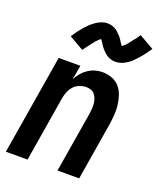

<svg xmlns="http://www.w3.org/2000/svg" viewBox="-141 -851 786 940"><g transform="rotate(20 252.5 -381.0)"><path d="M3 0 89 -520H202L189 -445Q198 -463 211 -478.5Q224 -494 241 -505.5Q258 -517 277 -522.5Q296 -528 315 -528Q341 -528 365 -519Q389 -510 404.5 -492Q420 -474 428 -450Q436 -426 439 -401Q442 -376 440 -350Q438 -324 434 -298L385 0H272L324 -313Q326 -326 327 -339.5Q328 -353 327 -366Q326 -379 322 -391Q318 -403 311 -412.5Q304 -422 292 -427Q280 -432 267 -432Q249 -432 231.5 -425.5Q214 -419 201.5 -405.5Q189 -392 182 -375Q175 -358 172 -340L116 0ZM184 -596 108 -640Q119 -657 130 -671.5Q141 -686 151.5 -698Q162 -710 172.5 -720Q183 -730 196.5 -739.5Q210 -749 225.5 -755Q241 -761 256 -761Q261 -761 266 -760.5Q271 -760 275 -759Q279 -758 283.5 -756.5Q288 -755 292.5 -753Q297 -751 300.5 -748.5Q304 -746 307.5 -743.5Q311 -741 314 -738Q317 -735 320.5 -731.5Q324 -728 327.5 -724.5Q331 -721 333.5 -717.5Q336 -714 338.5 -710.5Q341 -707 343 -704Q345 -701 348 -696Q351 -691 354 -687Q357 -683 360 -680Q363 -677 362 -675H361Q360 -675 358.5 -675.5Q357 -676 356 -676H355L358 -679Q361 -681 364 -683.5Q367 -686 369.5 -688.5Q372 -691 374 -692.5Q376 -694 377.5 -696Q379 -698 381 -700Q383 -702 385 -704.5Q387 -707 389 -709.5Q391 -712 393 -714.5Q395 -717 397 -720Q399 -723 401.5 -726Q404 -729 406.5 -732Q409 -735 412 -738.5Q415 -742 417.5 -746Q420 -750 422.5 -754Q425 -758 428 -762L505 -718Q493 -700 482 -685.5Q471 -671 460.5 -659.5Q450 -648 440 -637.5Q430 -627 416 -617.5Q402 -608 387 -602.5Q372 -597 357 -597Q352 -597 347 -597.5Q342 -598 337.5 -599Q333 -600 329 -601.5Q325 -603 320 -605Q315 -607 311.5 -609.5Q308 -612 304.5 -614.5Q301 -617 298 -620Q295 -623 291.5 -626.5Q288 -630 284.5 -633.5Q281 -637 278.5 -640.5Q276 -644 273.5 -647.5Q271 -651 269 -654Q267 -657 264 -662Q261 -667 258 -671Q255 -675 252 -678Q249 -681 250 -682Q250 -683 250 -683Q250 -683 251 -683Q252 -683 254 -682.5Q256 -682 257 -682H258Q257 -681 254 -679Q251 -677 248 -674.5Q245 -672 242.5 -669.5Q240 -667 238 -665Q236 -663 234.5 -661.5Q233 -660 231 -658Q229 -656 227 -653.5Q225 -651 223.5 -648.5Q222 -646 219.5 -643.5Q217 -641 215 -638Q213 -635 210.5 -632Q208 -629 205.5 -625.5Q203 -622 200.5 -618.5Q198 -615 195 -611.5Q192 -608 189.5 -604Q187 -600 184 -596Z"/></g></svg>

Font: Iosevka
Style: Bold Italic
Weight: 700
Italic angle: -9°
Monospace: yes
Designer: Belleve Invis
Foundry: Belleve Invis
Version: Version 32.5.0; ttfautohint (v1.8.4)